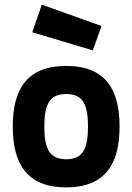

<svg xmlns="http://www.w3.org/2000/svg" viewBox="-20 -795 570 827"><path d="M265 -511C91 -511 35 -404 35 -250C35 -96 91 12 265 12C439 12 495 -96 495 -250C495 -404 439 -511 265 -511ZM265 -109C191 -109 171 -158 171 -250C171 -342 191 -390 265 -390C339 -390 359 -342 359 -250C359 -158 339 -109 265 -109ZM160 -775 119 -656 380 -578 417 -683Z"/></svg>

Font: TitilliumText22L
Style: 999 wt
Weight: 900
Designer: Campivisivi
Foundry: Campivisivi
Version: 1.000